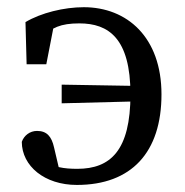

<svg xmlns="http://www.w3.org/2000/svg" viewBox="-20 -508 520 541"><path d="M102.9 -54 149.8 -18 132.3 -92.6C125.3 -123.9 111.6 -139.1 84.3 -139.1C64 -139.1 47.5 -125.9 41.4 -108.3C41.7 -40 105.7 13.1 196.5 13.1C350.6 13.1 435 -78.9 435 -242.2C435 -403.4 337.7 -487.7 216.1 -487.7C160.6 -487.7 95.4 -471.8 51.8 -445.7L55 -327H110.5L133.9 -447.5L93.9 -400.2C125.4 -430.4 151 -442.1 203.6 -442.1C285.5 -442.1 347.6 -400.6 347.6 -242.1C347.6 -83.6 291 -32.3 197.8 -32.3C158.9 -32.3 132.8 -37.2 102.9 -54ZM153.8 -216.9 388.7 -222.9V-265.5L153.8 -269.5V-216.9Z"/></svg>

Font: Source Serif Variable
Style: Regular
Weight: 389
Designer: Frank Grießhammer
Foundry: Adobe Systems Incorporated
Version: Version 3.001;hotconv 1.0.111;makeotfexe 2.5.65597